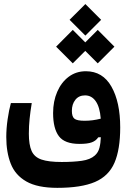

<svg xmlns="http://www.w3.org/2000/svg" viewBox="-20 -697 626 939"><path d="M260.3 221.7Q163.1 221.7 108.6 190.4Q54.2 159.2 32.5 103.3Q10.7 47.4 10.7 -26.9Q10.7 -68.4 17.3 -113.8Q23.9 -159.2 33.2 -192.9H135.3Q128.4 -151.4 124.8 -116Q121.1 -80.6 121.1 -43Q121.1 10.7 134.5 41Q147.9 71.3 182.9 83.3Q217.8 95.2 281.7 95.2Q338.9 95.2 380.1 89.4Q421.4 83.5 443.8 63.5Q460.4 48.8 466.3 25.9Q472.2 2.9 473.1 -25.9L460.4 -25.4Q449.7 -8.8 429.2 -1Q408.7 6.8 369.1 6.8Q296.4 6.8 268.1 -30.8Q239.7 -68.4 239.7 -144Q239.7 -201.7 259.8 -248Q279.8 -294.4 315.9 -321.5Q352.1 -348.6 399.9 -348.6Q482.4 -348.6 525.1 -273.2Q567.9 -197.8 567.9 -73.7Q567.9 34.2 539.8 99.1Q511.7 164.1 444.6 192.9Q377.4 221.7 260.3 221.7ZM472.7 -116.7Q468.3 -173.3 448.2 -201.9Q428.2 -230.5 396 -230.5Q365.7 -230.5 348.6 -209Q331.5 -187.5 331.5 -154.8Q331.5 -126.5 344 -116.5Q356.4 -106.4 394 -106.4Q433.6 -106.4 472.7 -116.7ZM458 -387.2 397 -448.2 335.9 -387.2 254.4 -468.8 335.9 -550.8 397 -489.7 458 -550.8 539.6 -468.8ZM397.5 -522.9 320.3 -600.1 397.5 -677.2 474.6 -600.1Z"/></svg>

Font: CaskaydiaCove NFP SemiBold
Style: Regular
Weight: 600
Designer: Aaron Bell
Foundry: Saja Typeworks
Version: Version 2111.001; VTT 6.35;Nerd Fonts 3.1.1